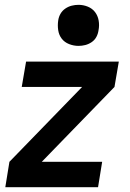

<svg xmlns="http://www.w3.org/2000/svg" viewBox="-20 -775 540 795"><path d="M2 0 19 -105 320 -415H70L88 -520H472L454 -415L153 -105H403L386 0ZM305 -585Q285 -585 266 -592.5Q247 -600 235.5 -615Q224 -630 221 -650Q218 -670 221 -690Q223 -705 230.5 -718Q238 -731 250.5 -739.5Q263 -748 277 -751.5Q291 -755 305 -755Q325 -755 343.5 -747.5Q362 -740 373.5 -725Q385 -710 388.5 -690Q392 -670 388 -650Q386 -635 379 -622Q372 -609 359.5 -600.5Q347 -592 333 -588.5Q319 -585 305 -585Z"/></svg>

Font: Iosevka Extrabold
Style: Italic
Weight: 800
Italic angle: -9°
Monospace: yes
Designer: Belleve Invis
Foundry: Belleve Invis
Version: Version 32.5.0; ttfautohint (v1.8.4)